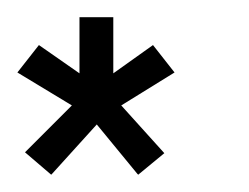

<svg xmlns="http://www.w3.org/2000/svg" viewBox="-25 -722 288 222"><path d="M151.9 -669.9 176.8 -638.2 115.2 -600.1 165 -544.9 134.8 -520 133.8 -521 86.9 -578.1 35.2 -521 34.2 -520 3.9 -545.9 58.1 -600.1 -4.9 -638.2 20 -669.9 66.9 -637.2V-702.1H106V-637.2Z"/></svg>

Font: Favorite Color
Style: Regular
Weight: 400
Designer: Bryce Wilner
Version: Version 1.000;PS 1.0;hotconv 16.6.51;makeotf.lib2.5.65220 DE